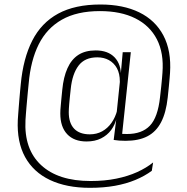

<svg xmlns="http://www.w3.org/2000/svg" viewBox="-20 -682 851 874"><path d="M374 -38Q317 -38 285.8 -71.2Q254.5 -104.5 254.5 -165.5Q254.5 -172.5 255 -182Q255.5 -191.5 256.8 -204Q258 -216.5 259.5 -233.5Q261 -250.5 263.5 -273.5Q269 -331 287 -371.2Q305 -411.5 336.5 -432Q368 -452.5 415.5 -452.5Q471.5 -452.5 501.8 -420.8Q532 -389 530.5 -333.5H541L525.5 -298.5Q525.5 -302 525.5 -305Q525.5 -308 525.5 -311Q525.5 -347.5 512 -371.8Q498.5 -396 475.5 -408.5Q452.5 -421 423 -421Q366 -421 337.5 -383.2Q309 -345.5 302 -277.5Q299.5 -255 297.8 -237.8Q296 -220.5 295 -208.2Q294 -196 293.5 -187Q293 -178 293 -171.5Q293 -122 317.5 -96.2Q342 -70.5 389 -70.5Q420 -70.5 445 -84.2Q470 -98 487.5 -122.8Q505 -147.5 513.5 -180L521 -147H511.5Q504 -114.5 486 -90.2Q468 -66 440 -52Q412 -38 374 -38ZM533.5 -48.5 497.5 -45 510.5 -149.5 510 -158 528 -332.5 529.5 -342 538.5 -443V-444.5H575.5ZM497.5 -45 523 -74.5Q531 -73 538.5 -72.5Q546 -72 558.5 -72Q626 -72 662.2 -109.8Q698.5 -147.5 708.5 -239.5Q711.5 -265 713.8 -287Q716 -309 717.5 -325.5Q719 -342 719.5 -350.5Q726.5 -440.5 694.2 -503Q662 -565.5 596 -598.5Q530 -631.5 435 -631.5Q330.5 -631.5 261.8 -592.5Q193 -553.5 156.2 -480Q119.5 -406.5 110.5 -301.5Q108.5 -282.5 106.8 -264Q105 -245.5 103.5 -228.2Q102 -211 100.5 -194.8Q99 -178.5 98 -163.8Q97 -149 96 -135.5Q89 -3 167 69.5Q245 142 392.5 142Q456.5 142 509.2 131.2Q562 120.5 604 101.5Q646 82.5 677 57.5L671 95.5Q638.5 119.5 596.5 137Q554.5 154.5 503 163.8Q451.5 173 389.5 173Q282.5 173 207.2 137.2Q132 101.5 94.2 32.8Q56.5 -36 61 -135.5Q62 -149 63 -164.5Q64 -180 65.5 -196.5Q67 -213 68.2 -230Q69.5 -247 71.2 -264.2Q73 -281.5 74.5 -298.5Q85.5 -416 126.8 -497Q168 -578 244.5 -619.8Q321 -661.5 437 -661.5Q540.5 -661.5 613.8 -625.8Q687 -590 723.8 -520.5Q760.5 -451 754 -350.5Q753.5 -341 752 -324.8Q750.5 -308.5 748.5 -286.8Q746.5 -265 743.5 -238.5Q736 -169 713.2 -125.5Q690.5 -82 650.8 -61.5Q611 -41 551.5 -41Q534 -41 522.5 -42Q511 -43 497.5 -45Z"/></svg>

Font: Anek Kannada ExtraLight
Style: Regular
Weight: 250
Version: Version 1.003